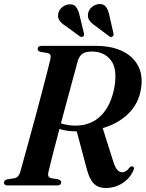

<svg xmlns="http://www.w3.org/2000/svg" viewBox="-21 -930 731 963"><path d="M648.5 -76Q631 -35.5 593 -11.2Q555 13 508.5 13Q473.5 13 451.2 -7.5Q429 -28 415 -79.5L364 -271Q337.5 -271 316.2 -274.2Q295 -277.5 277 -283Q258 -211 242.5 -151Q227 -91 221.5 -65.5Q215.5 -41.5 235.5 -36.5L271.5 -30.5Q286 -25 286 -15.5Q286 0 265 0H17Q-1 0 -1 -13.5Q-1 -26.5 15.5 -30.5L50.5 -36Q71.5 -39.5 80 -65.5Q85.5 -85.5 97.5 -128.8Q109.5 -172 125.2 -229.2Q141 -286.5 157.8 -348.5Q174.5 -410.5 189.5 -468Q204.5 -525.5 215.8 -569Q227 -612.5 231.5 -632.5Q234.5 -647 232 -653.8Q229.5 -660.5 217.5 -664L181.5 -670Q168 -674 168 -684.5Q168 -700 189 -700H459.5Q538.5 -700 593.8 -673Q649 -646 673.5 -596.2Q698 -546.5 685 -478Q673 -410 623 -360.2Q573 -310.5 494 -287.5L545 -126.5Q555.5 -91.5 566.8 -78.8Q578 -66 592 -66Q612 -66 629.5 -90.5Q636.5 -98 644 -95Q655.5 -91 648.5 -76ZM369.5 -626Q363.5 -603.5 350 -553.8Q336.5 -504 319.2 -440.2Q302 -376.5 284.5 -311.5Q318 -300 357 -300Q436 -300 486 -350.5Q536 -401 552.5 -491.5Q569 -584 535.2 -627.8Q501.5 -671.5 439.5 -671.5Q408 -671.5 392.5 -660.2Q377 -649 369.5 -626ZM527 -855.5 548 -762.5Q550.5 -752 543.5 -747Q535.5 -741.5 527 -748L455.5 -801.5Q437.5 -813.5 427.2 -828Q417 -842.5 421 -863.5Q424.5 -881.5 440.2 -895Q456 -908.5 476.5 -909.5Q498.5 -911 510 -896.2Q521.5 -881.5 527 -855.5ZM377.5 -855.5 400 -763Q402.5 -752 396.5 -747.5Q388.5 -742 379.5 -747.5L307 -800.5Q288.5 -812 278 -826.2Q267.5 -840.5 271 -861Q274 -879 289.5 -892.8Q305 -906.5 325.5 -908Q347.5 -910.5 359.5 -896Q371.5 -881.5 377.5 -855.5Z"/></svg>

Font: Fraunces 72pt S000 SemiBold
Style: Italic
Weight: 600
Italic angle: -16°
Version: Version 1.000; ttfautohint (v1.8.3)